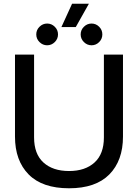

<svg xmlns="http://www.w3.org/2000/svg" viewBox="-20 -991 737 1026"><path d="M308.1 -846.2 365.2 -971.2H455.1L384.8 -846.2ZM272.7 -766.1Q255.4 -749 231.9 -749Q208.5 -749 191.2 -766.1Q173.8 -783.2 173.8 -807.1Q173.8 -831.1 191.2 -848.1Q208.5 -865.2 231.9 -865.2Q255.4 -865.2 272.7 -848.1Q290 -831.1 290 -807.1Q290 -783.2 272.7 -766.1ZM509.8 -766.1Q492.7 -749 469.2 -749Q445.8 -749 428.5 -766.1Q411.1 -783.2 411.1 -807.1Q411.1 -831.1 428.5 -848.1Q445.8 -865.2 469.2 -865.2Q492.7 -865.2 509.8 -848.1Q526.9 -831.1 526.9 -807.1Q526.9 -783.2 509.8 -766.1ZM349.1 15.1Q206.1 15.1 133.1 -58.8Q60.1 -132.8 60.1 -261.2V-699.2H162.1V-256.8Q162.1 -168 212.2 -122.6Q262.2 -77.1 349.1 -77.1Q435.1 -77.1 485.1 -122.6Q535.2 -168 535.2 -256.8V-699.2H637.2V-261.2Q637.2 -132.8 564.2 -58.8Q491.2 15.1 349.1 15.1Z"/></svg>

Font: Prompt
Style: Regular
Weight: 400
Designer: Katatrad Team
Foundry: CadsonDemak
Version: Version 1.000;PS 001.000;hotconv 1.0.88;makeotf.lib2.5.64775